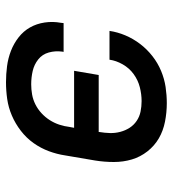

<svg xmlns="http://www.w3.org/2000/svg" viewBox="12 -580 576 640"><g transform="rotate(90 300.0 -260.0)"><path d="M254 8Q227 8 200.5 4.5Q174 1 149.5 -8.5Q125 -18 104.5 -34Q84 -50 71.5 -72Q59 -94 55 -121Q51 -148 56 -175L57 -184H153L152 -179Q149 -156 155 -134.5Q161 -113 178 -99.5Q195 -86 216.5 -81Q238 -76 261 -76Q278 -76 295 -79Q312 -82 328 -90Q344 -98 357.5 -110.5Q371 -123 380.5 -138Q390 -153 395.5 -169.5Q401 -186 403 -203L406 -219H216L230 -301H420V-303Q423 -321 423.5 -338.5Q424 -356 419.5 -373Q415 -390 406 -404Q397 -418 383 -427.5Q369 -437 352 -440.5Q335 -444 317 -444Q294 -444 270.5 -438Q247 -432 227 -417.5Q207 -403 194.5 -381Q182 -359 179 -337H83Q87 -364 98 -390Q109 -416 126.5 -439Q144 -462 167 -480Q190 -498 216.5 -509Q243 -520 270 -524Q297 -528 324 -528Q355 -528 385.5 -522Q416 -516 441 -501.5Q466 -487 484.5 -463.5Q503 -440 511.5 -411.5Q520 -383 520 -351.5Q520 -320 515 -289L498 -189Q494 -162 484 -135Q474 -108 457 -84Q440 -60 416 -41.5Q392 -23 365 -11.5Q338 0 310 4Q282 8 254 8Z"/></g></svg>

Font: Iosevka Medium Extended
Style: Italic
Weight: 500
Width: 7
Italic angle: -9°
Monospace: yes
Designer: Belleve Invis
Foundry: Belleve Invis
Version: Version 32.5.0; ttfautohint (v1.8.4)